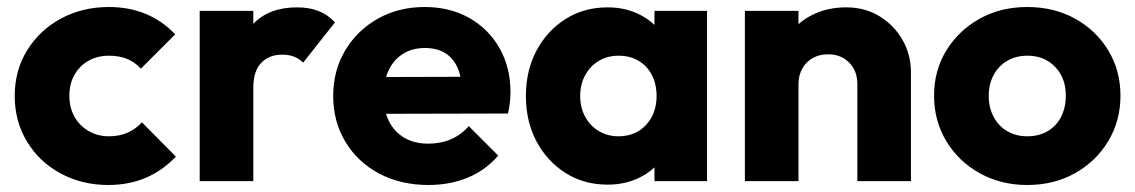

<svg xmlns="http://www.w3.org/2000/svg" viewBox="-20 -517 3240 548"><path d="M289 11Q214 11 153 -22Q92 -55 57 -113Q22 -171 22 -243Q22 -316 57.5 -373.5Q93 -431 154 -464Q215 -497 291 -497Q348 -497 395.5 -477.5Q443 -458 480 -419L382 -321Q365 -340 342.5 -349Q320 -358 291 -358Q258 -358 232.5 -343.5Q207 -329 192.5 -303.5Q178 -278 178 -244Q178 -210 192.5 -184Q207 -158 233 -143Q259 -128 291 -128Q321 -128 344.5 -138.5Q368 -149 385 -168L482 -70Q444 -30 396 -9.5Q348 11 289 11Z M550 0V-486H703V0ZM703 -267 639 -317Q658 -402 703 -449Q748 -496 828 -496Q863 -496 889.5 -485.5Q916 -475 936 -453L845 -338Q835 -349 820 -355Q805 -361 786 -361Q748 -361 725.5 -337.5Q703 -314 703 -267Z M1203 11Q1124 11 1062.5 -21.5Q1001 -54 966 -112Q931 -170 931 -243Q931 -316 965.5 -373.5Q1000 -431 1059 -464Q1118 -497 1192 -497Q1264 -497 1319 -466Q1374 -435 1405.5 -380Q1437 -325 1437 -254Q1437 -241 1435.5 -226.5Q1434 -212 1430 -193L1011 -192V-297L1365 -298L1299 -254Q1298 -296 1286 -323.5Q1274 -351 1250.5 -365.5Q1227 -380 1193 -380Q1157 -380 1130.5 -363.5Q1104 -347 1089.5 -317Q1075 -287 1075 -244Q1075 -201 1090.5 -170.5Q1106 -140 1134.5 -123.5Q1163 -107 1202 -107Q1238 -107 1267 -119.5Q1296 -132 1318 -157L1402 -73Q1366 -31 1315 -10Q1264 11 1203 11Z M1714 10Q1647 10 1594.5 -23Q1542 -56 1511.5 -113Q1481 -170 1481 -243Q1481 -316 1511.5 -373Q1542 -430 1594.5 -463Q1647 -496 1714 -496Q1763 -496 1802.5 -477Q1842 -458 1867 -424.5Q1892 -391 1895 -348V-138Q1892 -95 1867.5 -61.5Q1843 -28 1803 -9Q1763 10 1714 10ZM1745 -128Q1794 -128 1824 -160.5Q1854 -193 1854 -243Q1854 -277 1840.5 -303Q1827 -329 1802.5 -343.5Q1778 -358 1746 -358Q1714 -358 1689.5 -343.5Q1665 -329 1650.5 -303Q1636 -277 1636 -243Q1636 -210 1650 -184Q1664 -158 1689 -143Q1714 -128 1745 -128ZM1848 0V-131L1871 -249L1848 -367V-486H1998V0Z M2427 0V-277Q2427 -315 2403.5 -338.5Q2380 -362 2344 -362Q2319 -362 2300 -351.5Q2281 -341 2270 -321.5Q2259 -302 2259 -277L2200 -306Q2200 -363 2225 -406Q2250 -449 2294.5 -472.5Q2339 -496 2395 -496Q2449 -496 2490.5 -470.5Q2532 -445 2556 -403Q2580 -361 2580 -311V0ZM2106 0V-486H2259V0Z M2912 11Q2837 11 2776.5 -22.5Q2716 -56 2681 -114Q2646 -172 2646 -244Q2646 -316 2681 -373Q2716 -430 2776 -463.5Q2836 -497 2912 -497Q2988 -497 3048 -464Q3108 -431 3143 -373.5Q3178 -316 3178 -244Q3178 -172 3143 -114Q3108 -56 3048 -22.5Q2988 11 2912 11ZM2912 -128Q2945 -128 2970 -142.5Q2995 -157 3008.5 -183.5Q3022 -210 3022 -244Q3022 -278 3008 -303.5Q2994 -329 2969.5 -343.5Q2945 -358 2912 -358Q2880 -358 2855 -343.5Q2830 -329 2816 -303Q2802 -277 2802 -243Q2802 -210 2816 -183.5Q2830 -157 2855 -142.5Q2880 -128 2912 -128Z"/></svg>

Font: Outfit Thin
Style: Bold
Weight: 700
Version: Version 1.100;gftools[0.9.27]